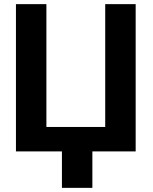

<svg xmlns="http://www.w3.org/2000/svg" viewBox="-20 -731 740 927"><path d="M57 -711V0H279V176H426V0H635V-711H488V-118H204V-711Z"/></svg>

Font: Asimov
Style: Regular
Weight: 500
Designer: Google
Version: Version 2.000980; 2014